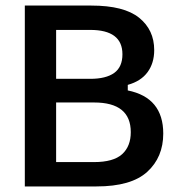

<svg xmlns="http://www.w3.org/2000/svg" viewBox="-20 -670 636 690"><path d="M69.2 0V-650H308.3Q425.8 -650 480 -606.2Q534.2 -562.5 534.2 -490Q534.2 -443.3 510.4 -410.8Q486.7 -378.3 439.2 -365V-345Q566.7 -319.2 566.7 -190Q566.7 -105 509.2 -52.5Q451.7 0 326.7 0ZM181.7 -386.7H304.2Q360.8 -386.7 390.4 -407.9Q420 -429.2 420 -475Q420 -562.5 304.2 -562.5H181.7ZM181.7 -87.5H317.5Q387.5 -87.5 418.8 -115.8Q450 -144.2 450 -195Q450 -301.7 318.3 -301.7H181.7Z"/></svg>

Font: Familjen Grotesk GF Medium
Style: Regular
Weight: 500
Designer: Anders Wikstroem, Jonas Baeckman, Matilda Gysing, Kristian Moeller
Foundry: Familjen STHLM AB
Version: Version 2.000; Beta; Release 4; Build 6